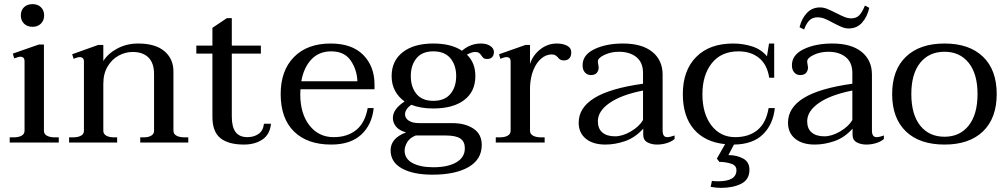

<svg xmlns="http://www.w3.org/2000/svg" viewBox="-20 -691 4881 931"><path d="M81 -616Q81 -641 96.5 -656Q112 -671 138 -671Q163 -671 178.5 -656Q194 -641 194 -616Q194 -592 178.5 -576.5Q163 -561 138 -561Q112 -561 96.5 -576.5Q81 -592 81 -616ZM27 -25H46Q70 -25 84.5 -33Q99 -41 99 -57V-394Q99 -416 78 -416Q73 -416 63 -412.5Q53 -409 49 -408L42 -431L168 -475H193V-57Q193 -41 207.5 -33Q222 -25 246 -25H265V0H27Z M893 -25V0H660V-25H676Q699 -25 713 -33Q727 -41 727 -57V-332Q727 -385 700 -412Q673 -439 623 -439Q588 -439 555.5 -421.5Q523 -404 502 -369Q481 -334 481 -285V-57Q481 -41 495.5 -33Q510 -25 533 -25H548V0H315V-25H334Q358 -25 372.5 -33Q387 -41 387 -57V-393Q387 -414 366 -414Q357 -414 337 -406L330 -428L456 -473H481V-395Q503 -431 548.5 -455.5Q594 -480 650 -480Q733 -480 777 -443Q821 -406 821 -344V-57Q821 -41 836 -33Q851 -25 875 -25Z M1294 -91Q1289 -39 1252.5 -14.5Q1216 10 1163 10Q1088 10 1049 -21Q1010 -52 1010 -124V-431H932V-470H1010V-556L1080 -603H1104V-470H1245V-431H1104V-126Q1104 -75 1122.5 -50.5Q1141 -26 1180 -26Q1211 -26 1233.5 -41.5Q1256 -57 1260 -91Z M1437 -258Q1436 -250 1436 -234Q1436 -140 1480.5 -83Q1525 -26 1598 -26Q1664 -26 1707 -60.5Q1750 -95 1763 -167H1792Q1784 -87 1732 -38.5Q1680 10 1586 10Q1470 10 1405.5 -53.5Q1341 -117 1341 -235Q1341 -349 1405.5 -414.5Q1470 -480 1583 -480Q1687 -480 1741.5 -424.5Q1796 -369 1796 -281V-258ZM1441 -297H1713Q1711 -353 1680.5 -397.5Q1650 -442 1586 -442Q1527 -442 1490 -403Q1453 -364 1441 -297Z M2375 -439Q2375 -423 2366.5 -414Q2358 -405 2342 -405Q2331 -405 2325.5 -409Q2320 -413 2315 -421Q2309 -430 2302.5 -434.5Q2296 -439 2283 -439Q2268 -439 2244 -426Q2285 -387 2285 -322Q2285 -247 2231 -206Q2177 -165 2081 -165Q2019 -165 1974 -183Q1944 -161 1944 -137Q1944 -118 1962 -106Q1980 -94 2013 -94H2174Q2235 -94 2275.5 -67.5Q2316 -41 2316 12Q2316 82 2252 119Q2188 156 2077 156Q1983 156 1928.5 125.5Q1874 95 1874 38Q1874 -21 1949 -49Q1916 -58 1900.5 -77Q1885 -96 1885 -119Q1885 -162 1942 -199Q1912 -220 1895.5 -251Q1879 -282 1879 -322Q1879 -396 1933 -438Q1987 -480 2081 -480Q2168 -480 2220 -445Q2261 -480 2312 -480Q2340 -480 2357.5 -468Q2375 -456 2375 -439ZM2192 -322Q2192 -375 2164 -408.5Q2136 -442 2081 -442Q2027 -442 1999.5 -408.5Q1972 -375 1972 -322Q1972 -269 1999.5 -235.5Q2027 -202 2081 -202Q2136 -202 2164 -235.5Q2192 -269 2192 -322ZM1942 39Q1942 79 1980 99.5Q2018 120 2081 120Q2152 120 2193 96Q2234 72 2234 28Q2234 -4 2212.5 -19Q2191 -34 2141 -34H1996Q1967 -23 1954.5 -1.5Q1942 20 1942 39Z M2750 -437Q2750 -418 2740.5 -408Q2731 -398 2714 -398Q2703 -398 2696.5 -402Q2690 -406 2685 -413Q2678 -420 2672 -423.5Q2666 -427 2655 -427Q2629 -427 2605.5 -408Q2582 -389 2567 -353Q2552 -317 2550 -270V-57Q2550 -41 2565 -33Q2580 -25 2604 -25H2621V0H2384V-25H2403Q2427 -25 2441.5 -33Q2456 -41 2456 -57V-393Q2456 -414 2436 -414Q2426 -414 2406 -406L2400 -428L2528 -473H2550V-381Q2564 -424 2600 -452Q2636 -480 2680 -480Q2709 -480 2729.5 -469.5Q2750 -459 2750 -437Z M2786 -96Q2786 -169 2862.5 -216Q2939 -263 3098 -285V-337Q3098 -388 3066 -414Q3034 -440 2981 -440Q2943 -440 2911 -425Q2879 -410 2879 -393Q2879 -387 2881 -378Q2883 -369 2883 -364Q2883 -349 2874 -338Q2865 -327 2845 -327Q2828 -327 2816.5 -339.5Q2805 -352 2805 -375Q2805 -425 2862 -452.5Q2919 -480 3001 -480Q3093 -480 3143 -439.5Q3193 -399 3193 -329V-58Q3193 -26 3215 -26Q3229 -26 3251 -34V-17Q3236 -4 3213 3Q3190 10 3166 10Q3139 10 3119 -1Q3099 -12 3099 -37V-67Q3059 -23 3010.5 -6.5Q2962 10 2916 10Q2855 10 2820.5 -18.5Q2786 -47 2786 -96ZM3098 -109V-252Q2992 -231 2935.5 -191.5Q2879 -152 2879 -103Q2879 -67 2901 -48.5Q2923 -30 2962 -30Q2999 -30 3039.5 -54Q3080 -78 3098 -109Z M3539 10 3512 61Q3552 61 3583 77.5Q3614 94 3614 132Q3614 180 3574 200Q3534 220 3475 220Q3453 220 3426 215L3432 186Q3441 188 3463 188Q3551 188 3551 134Q3551 111 3524.5 102.5Q3498 94 3468 94L3456 78L3496 8Q3398 -2 3344.5 -64.5Q3291 -127 3291 -235Q3291 -349 3355.5 -414.5Q3420 -480 3535 -480Q3583 -480 3627 -466Q3671 -452 3699 -418L3709 -480H3734V-314H3710Q3700 -378 3660.5 -410Q3621 -442 3561 -442Q3477 -442 3431.5 -384.5Q3386 -327 3386 -234Q3386 -140 3429.5 -83Q3473 -26 3545 -26Q3611 -26 3653 -60.5Q3695 -95 3707 -167H3737Q3729 -88 3679.5 -39.5Q3630 9 3539 10Z M3857 -559Q3867 -601 3892.5 -628Q3918 -655 3956 -655Q3973 -655 3989.5 -648.5Q4006 -642 4034 -628Q4059 -615 4075.5 -608.5Q4092 -602 4108 -602Q4132 -602 4146.5 -617Q4161 -632 4174 -664L4195 -653Q4185 -609 4160 -581Q4135 -553 4095 -553Q4079 -553 4063 -559.5Q4047 -566 4020 -580Q3997 -593 3979.5 -600Q3962 -607 3944 -607Q3920 -607 3905 -592.5Q3890 -578 3879 -548ZM3801 -96Q3801 -169 3877.5 -216Q3954 -263 4113 -285V-337Q4113 -388 4081 -414Q4049 -440 3996 -440Q3958 -440 3926 -425Q3894 -410 3894 -393Q3894 -387 3896 -378Q3898 -369 3898 -364Q3898 -349 3889 -338Q3880 -327 3860 -327Q3843 -327 3831.5 -339.5Q3820 -352 3820 -375Q3820 -425 3877 -452.5Q3934 -480 4016 -480Q4108 -480 4158 -439.5Q4208 -399 4208 -329V-58Q4208 -26 4230 -26Q4244 -26 4266 -34V-17Q4251 -4 4228 3Q4205 10 4181 10Q4154 10 4134 -1Q4114 -12 4114 -37V-67Q4074 -23 4025.5 -6.5Q3977 10 3931 10Q3870 10 3835.5 -18.5Q3801 -47 3801 -96ZM4113 -109V-252Q4007 -231 3950.5 -191.5Q3894 -152 3894 -103Q3894 -67 3916 -48.5Q3938 -30 3977 -30Q4014 -30 4054.5 -54Q4095 -78 4113 -109Z M4306 -235Q4306 -352 4373 -416Q4440 -480 4560 -480Q4680 -480 4746.5 -416Q4813 -352 4813 -235Q4813 -118 4746.5 -54Q4680 10 4560 10Q4439 10 4372.5 -54Q4306 -118 4306 -235ZM4720 -235Q4720 -333 4677 -386.5Q4634 -440 4560 -440Q4485 -440 4442 -386.5Q4399 -333 4399 -235Q4399 -136 4442 -82Q4485 -28 4560 -28Q4634 -28 4677 -82Q4720 -136 4720 -235Z"/></svg>

Font: TavirajRegular
Style: Regular
Weight: 400
Designer: Katatrad Team
Foundry: CadsonDemak
Version: Version 1.000